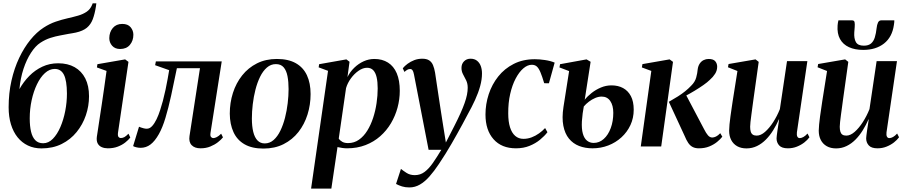

<svg xmlns="http://www.w3.org/2000/svg" viewBox="-20 -882 5455 1156"><path d="M560 -862 557.5 -842.5Q550.5 -798 538.5 -766.2Q526.5 -734.5 503 -715Q479.5 -695.5 437 -686Q427.5 -684 416 -682Q404.5 -680 392 -678Q370 -673.5 342 -668.5Q314 -663.5 283.5 -653.8Q253 -644 223 -624.5Q193.5 -605.5 166.8 -564.5Q140 -523.5 121.5 -467.5Q103 -411.5 97 -345.5Q122 -390 156.5 -425Q191 -460 234.8 -480.5Q278.5 -501 330 -501Q388 -501 429.5 -477.5Q471 -454 493.5 -409.8Q516 -365.5 516 -302.5Q516 -244 497 -188Q478 -132 441.2 -86.8Q404.5 -41.5 351.2 -15Q298 11.5 229.5 11.5Q184.5 11.5 148.2 -5.8Q112 -23 86 -55.2Q60 -87.5 46 -133.2Q32 -179 32 -236Q32 -321 49 -396.2Q66 -471.5 95.5 -533.5Q125 -595.5 162.8 -642Q200.5 -688.5 242.5 -715.5Q278.5 -739 315.2 -751.5Q352 -764 386.5 -771.8Q421 -779.5 450.5 -788Q480 -796.5 502 -811.5Q524 -826.5 535 -854L538 -862ZM309.5 -467Q278 -467 250.5 -442Q223 -417 202.5 -374.2Q182 -331.5 170.5 -278.5Q159 -225.5 159 -169.5Q159 -122.5 167 -89Q175 -55.5 192.8 -37.5Q210.5 -19.5 240 -19.5Q272 -19.5 298.2 -46.2Q324.5 -73 343.5 -117Q362.5 -161 372.8 -213.8Q383 -266.5 383 -319Q382.5 -397 364.8 -432Q347 -467 309.5 -467Z M629 11Q609.5 11 593.2 4.2Q577 -2.5 568.5 -17.8Q560 -33 563 -58Q564.5 -67.5 568.8 -95.5Q573 -123.5 579.2 -164.5Q585.5 -205.5 592.8 -254.2Q600 -303 607.5 -354.8Q615 -406.5 621.5 -455L563.5 -476L566.5 -495.5L733.5 -524.5L753.5 -509.5L690.5 -83.5Q688 -64.5 693.5 -57.8Q699 -51 708 -51Q718.5 -51 728.8 -56.5Q739 -62 753.5 -77L764.5 -54Q753 -39 734 -24Q715 -9 688.8 1Q662.5 11 629 11ZM703 -587Q672.5 -587 655.2 -606.5Q638 -626 638 -652.5Q638.5 -689 659.2 -713.5Q680 -738 716 -738Q750 -738 766.5 -718Q783 -698 783 -673Q783 -637 762.2 -612Q741.5 -587 703 -587Z M1247.5 -82.5Q1244.5 -63.5 1250.8 -57Q1257 -50.5 1264 -50.5Q1273 -50.5 1285 -56.5Q1297 -62.5 1311.5 -77L1322.5 -55Q1311.5 -41 1292 -25.8Q1272.5 -10.5 1246.2 0.2Q1220 11 1187.5 11Q1152 11 1133.8 -8.2Q1115.5 -27.5 1121 -63L1184 -471.5H1045Q1027 -382.5 1010.5 -307Q994 -231.5 976.2 -172.5Q958.5 -113.5 936.5 -74.5Q912.5 -32 886 -12Q859.5 8 826.5 8Q813 8 799.5 4.5Q786 1 781.5 -2.5L817 -119Q821.5 -117 829.2 -114.2Q837 -111.5 846.2 -109.2Q855.5 -107 864 -107Q881.5 -107 896 -123Q910.5 -139 922.8 -164.5Q935 -190 944.2 -219.2Q953.5 -248.5 960.5 -274Q969.5 -308 976.8 -342.5Q984 -377 989.5 -407.5Q995 -438 998.5 -459.5L914 -489.5L918.5 -512.5H1315Z M1647 -527Q1716 -527 1761 -501.5Q1806 -476 1828 -428.8Q1850 -381.5 1850 -315.5Q1850 -251.5 1831.5 -192.5Q1813 -133.5 1776.8 -87.2Q1740.5 -41 1687.5 -14.2Q1634.5 12.5 1566 12.5Q1497.5 12.5 1452.5 -13.2Q1407.5 -39 1385.8 -86.5Q1364 -134 1363.5 -197.5Q1363.5 -263.5 1382.5 -322.8Q1401.5 -382 1438 -428Q1474.5 -474 1527.2 -500.5Q1580 -527 1647 -527ZM1641 -496Q1610.5 -496 1586.8 -475.2Q1563 -454.5 1546 -419.8Q1529 -385 1518 -342Q1507 -299 1501.8 -254Q1496.5 -209 1496.5 -168.5Q1496.5 -121.5 1504.8 -88Q1513 -54.5 1530.2 -36.5Q1547.5 -18.5 1574 -18.5Q1604 -18.5 1627.5 -39.2Q1651 -60 1668 -95Q1685 -130 1696 -173Q1707 -216 1712.2 -260.8Q1717.5 -305.5 1717.5 -345.5Q1717.5 -389.5 1711 -423.2Q1704.5 -457 1688 -476.5Q1671.5 -496 1641 -496Z M1853 253.5 1955 -455.5 1898.5 -476.5 1901.5 -495.5 2065.5 -524.5 2084.5 -510 2072 -418Q2087.5 -449.5 2112.8 -474Q2138 -498.5 2169.2 -512.8Q2200.5 -527 2234 -527Q2281.5 -527 2316 -505.2Q2350.5 -483.5 2368.8 -440.8Q2387 -398 2387 -335.5Q2387 -284 2373.5 -234Q2360 -184 2333.8 -139.8Q2307.5 -95.5 2269.2 -61.8Q2231 -28 2180.8 -8.5Q2130.5 11 2069.5 11Q2055.5 11 2040.5 8.8Q2025.5 6.5 2012 3.5L1975 253.5ZM2019.5 -47.5Q2027 -36 2040.8 -28.2Q2054.5 -20.5 2075.5 -20.5Q2112.5 -20.5 2141.2 -40.8Q2170 -61 2191.2 -95.2Q2212.5 -129.5 2226.5 -172.2Q2240.5 -215 2247.2 -260.8Q2254 -306.5 2254 -349.5Q2254 -389.5 2247.5 -417.2Q2241 -445 2227 -459.5Q2213 -474 2190 -474Q2165 -474 2139 -456Q2113 -438 2092.8 -410.2Q2072.5 -382.5 2063.5 -351.5Z M2472.5 -433.5Q2469 -452 2463.5 -459.2Q2458 -466.5 2449.5 -466.5Q2440.5 -466.5 2432.5 -462Q2424.5 -457.5 2415 -449L2405 -471Q2416.5 -485 2434 -498Q2451.5 -511 2474 -519.8Q2496.5 -528.5 2522.5 -528.5Q2548 -528.5 2563.5 -518.8Q2579 -509 2587 -490Q2595 -471 2599.5 -444.5Q2604.5 -411 2610.5 -371Q2616.5 -331 2623 -288Q2629.5 -245 2636 -203Q2642.5 -161 2648.5 -123.5L2664.5 -24L2715 -122.5Q2737 -165.5 2752.2 -199.5Q2767.5 -233.5 2777.2 -261Q2787 -288.5 2791.5 -311.2Q2796 -334 2796 -353.5Q2796 -379.5 2786.5 -398.5Q2777 -417.5 2767.8 -434.8Q2758.5 -452 2758.5 -473Q2758.5 -497.5 2774 -513Q2789.5 -528.5 2812.5 -528.5Q2837 -528.5 2852.2 -516.2Q2867.5 -504 2874.8 -484Q2882 -464 2882 -439.5Q2882 -403.5 2871 -363.5Q2860 -323.5 2840.5 -280.8Q2821 -238 2795.5 -192.5Q2780.5 -163.5 2764.5 -134.2Q2748.5 -105 2732 -75.2Q2715.5 -45.5 2698 -15.5Q2680.5 14.5 2661.8 44.8Q2643 75 2622.5 105.5Q2594 148.5 2566 180.2Q2538 212 2508.2 229.2Q2478.5 246.5 2445 246.5Q2420 246.5 2400.8 240.5Q2381.5 234.5 2364.5 225.5L2394 135Q2405 144 2426.5 158.2Q2448 172.5 2477.5 172.5Q2510.5 172.5 2536.2 153.2Q2562 134 2586 99.5Q2610 65 2637 20H2560.5Z M3086.5 11Q3000 11 2951.5 -43.8Q2903 -98.5 2903 -192.5Q2903 -255 2922.5 -314.5Q2942 -374 2979.8 -421.5Q3017.5 -469 3073 -497.2Q3128.5 -525.5 3200 -525.5Q3228 -525.5 3261.5 -520.5Q3295 -515.5 3319.5 -505L3285 -380.5L3256.5 -381Q3244 -423 3233.8 -447.2Q3223.5 -471.5 3211.8 -481.8Q3200 -492 3182 -492Q3156 -492 3130.8 -470.2Q3105.5 -448.5 3084.8 -409.2Q3064 -370 3051.8 -316.5Q3039.5 -263 3040 -199Q3040 -149.5 3050.8 -115.5Q3061.5 -81.5 3082 -63.8Q3102.5 -46 3131.5 -46Q3157 -46 3180.8 -55Q3204.5 -64 3225.2 -78.8Q3246 -93.5 3262 -111L3276 -86Q3258.5 -63 3231.5 -40.8Q3204.5 -18.5 3168.2 -3.8Q3132 11 3086.5 11Z M3547.5 11Q3503 11 3466.5 -3.2Q3430 -17.5 3405.5 -47.5Q3381 -77.5 3371.8 -124.8Q3362.5 -172 3372.5 -237.5L3406.5 -454L3348.5 -476L3352 -495.5L3511.5 -524.5L3536 -510L3500.5 -281.5Q3516.5 -302 3541.8 -322Q3567 -342 3597.8 -355Q3628.5 -368 3661.5 -368Q3701.5 -368 3731.5 -351.8Q3761.5 -335.5 3778.5 -303.2Q3795.5 -271 3795.5 -221.5Q3795.5 -171.5 3775.8 -129Q3756 -86.5 3721.5 -55Q3687 -23.5 3642.2 -6.2Q3597.5 11 3547.5 11ZM3554.5 -21.5Q3588.5 -21.5 3615.2 -45.5Q3642 -69.5 3657.2 -110.8Q3672.5 -152 3672.5 -202.5Q3672.5 -247.5 3654.2 -274Q3636 -300.5 3602.5 -300.5Q3583.5 -300.5 3563.5 -292Q3543.5 -283.5 3525.8 -270Q3508 -256.5 3495 -241Q3491 -222 3488.2 -199.5Q3485.5 -177 3483.5 -152Q3481 -106.5 3489.2 -77.5Q3497.5 -48.5 3514.5 -35Q3531.5 -21.5 3554.5 -21.5Z M3838 0 3901.5 -455 3844.5 -476 3848 -496 4011.5 -524.5 4032 -509.5 3961 0ZM4188 11Q4166 11 4150.8 3.2Q4135.5 -4.5 4124 -21.2Q4112.5 -38 4101.5 -65L4007 -269Q4038 -286.5 4062 -301.8Q4086 -317 4105.5 -332.8Q4125 -348.5 4141.5 -366Q4164.5 -388.5 4171.8 -415.5Q4179 -442.5 4180.5 -463Q4183 -484 4192.5 -498.5Q4202 -513 4216.2 -520Q4230.5 -527 4246 -527Q4275 -527 4286.5 -513.2Q4298 -499.5 4298 -480.5Q4298 -457.5 4285.5 -437.8Q4273 -418 4253.5 -401Q4239.5 -387 4215.2 -370Q4191 -353 4162.5 -335.8Q4134 -318.5 4105.2 -303.5Q4076.5 -288.5 4052 -278L4107 -317L4219 -104.5Q4231 -80.5 4242.5 -67.2Q4254 -54 4268.5 -54Q4278.5 -54 4291 -60Q4303.5 -66 4316.5 -80L4329 -59Q4317.5 -44 4297.8 -27.8Q4278 -11.5 4250.5 -0.2Q4223 11 4188 11Z M4474.5 11.5Q4441.5 11.5 4418.2 -1.8Q4395 -15 4382.5 -39Q4370 -63 4370 -95.5Q4370 -110 4372.2 -132.8Q4374.5 -155.5 4378 -181.8Q4381.5 -208 4385.2 -231.8Q4389 -255.5 4391 -271L4420 -454.5L4363 -477L4366.5 -496.5L4529 -524.5L4548 -509.5L4516 -281Q4513.5 -262.5 4510.2 -238.2Q4507 -214 4503.8 -190.2Q4500.5 -166.5 4498.5 -147.5Q4496.5 -128.5 4496.5 -119Q4496.5 -101 4500.2 -89Q4504 -77 4512.8 -71.2Q4521.5 -65.5 4536 -65.5Q4560.5 -65.5 4586.2 -88Q4612 -110.5 4635.5 -147Q4659 -183.5 4675.5 -225L4718.5 -514H4841L4778 -85Q4776 -68 4780.8 -59.2Q4785.5 -50.5 4795 -50.5Q4805 -50.5 4817.2 -57.2Q4829.5 -64 4842 -78L4853.5 -55.5Q4842 -39.5 4822.5 -24.2Q4803 -9 4777.8 1Q4752.5 11 4724 11Q4687 11 4671.2 -6.5Q4655.5 -24 4655.5 -49Q4655.5 -53.5 4657 -66.5Q4658.5 -79.5 4661 -96.5Q4663.5 -113.5 4666.2 -131.2Q4669 -149 4671 -163H4669.5Q4654.5 -129 4635 -97.5Q4615.5 -66 4591.2 -41.5Q4567 -17 4537.8 -2.8Q4508.5 11.5 4474.5 11.5Z M5014 11.5Q4981 11.5 4957.8 -1.8Q4934.5 -15 4922 -39Q4909.5 -63 4909.5 -95.5Q4909.5 -110 4911.8 -132.8Q4914 -155.5 4917.5 -181.8Q4921 -208 4924.8 -231.8Q4928.5 -255.5 4930.5 -271L4959.5 -454.5L4902.5 -477L4906 -496.5L5068.5 -524.5L5087.5 -509.5L5055.5 -281Q5053 -262.5 5049.8 -238.2Q5046.5 -214 5043.2 -190.2Q5040 -166.5 5038 -147.5Q5036 -128.5 5036 -119Q5036 -101 5039.8 -89Q5043.5 -77 5052.2 -71.2Q5061 -65.5 5075.5 -65.5Q5100 -65.5 5125.8 -88Q5151.5 -110.5 5175 -147Q5198.5 -183.5 5215 -225L5258 -514H5380.5L5317.5 -85Q5315.5 -68 5320.2 -59.2Q5325 -50.5 5334.5 -50.5Q5344.5 -50.5 5356.8 -57.2Q5369 -64 5381.5 -78L5393 -55.5Q5381.5 -39.5 5362 -24.2Q5342.5 -9 5317.2 1Q5292 11 5263.5 11Q5226.5 11 5210.8 -6.5Q5195 -24 5195 -49Q5195 -53.5 5196.5 -66.5Q5198 -79.5 5200.5 -96.5Q5203 -113.5 5205.8 -131.2Q5208.5 -149 5210.5 -163H5209Q5194 -129 5174.5 -97.5Q5155 -66 5130.8 -41.5Q5106.5 -17 5077.2 -2.8Q5048 11.5 5014 11.5ZM5110 -759.5Q5123 -759.5 5125.2 -748.5Q5127.5 -737.5 5126 -719.5Q5125.5 -713 5124.8 -703.5Q5124 -694 5123.5 -687.5Q5121 -651 5133 -629Q5145 -607 5181 -607Q5209 -607 5224.5 -620.2Q5240 -633.5 5247.2 -657.2Q5254.5 -681 5258 -713Q5260 -732.5 5266.2 -746Q5272.5 -759.5 5286 -759.5H5364.5Q5364.5 -754.5 5364.2 -748.5Q5364 -742.5 5362 -731.5Q5351.5 -658.5 5302.5 -620Q5253.5 -581.5 5177 -581.5Q5127.5 -581.5 5091.5 -598Q5055.5 -614.5 5037.5 -647.2Q5019.5 -680 5023 -728.5Q5023.5 -736.5 5024.8 -744.2Q5026 -752 5028 -759.5Z"/></svg>

Font: Merriweather 120pt SemiBold
Style: Italic
Weight: 600
Italic angle: -7.8°
Version: Version 2.101